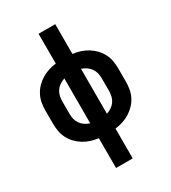

<svg xmlns="http://www.w3.org/2000/svg" viewBox="-225 -849 1049 1177"><g transform="rotate(-30 300.0 -260.0)"><path d="M241 215V4Q213 1 187 -7.5Q161 -16 137.5 -30.5Q114 -45 95 -65Q76 -85 63.5 -109.5Q51 -134 46.5 -161Q42 -188 42 -215V-305Q42 -332 46.5 -359Q51 -386 63.5 -410.5Q76 -435 95 -455Q114 -475 137.5 -489.5Q161 -504 187 -512.5Q213 -521 241 -524V-735H359V-524Q387 -521 413 -512.5Q439 -504 462.5 -489.5Q486 -475 505 -455Q524 -435 536.5 -410.5Q549 -386 553.5 -359Q558 -332 558 -305V-215Q558 -188 553.5 -161Q549 -134 536.5 -109.5Q524 -85 505 -65Q486 -45 462.5 -30.5Q439 -16 413 -7.5Q387 1 359 4V215ZM241 -101V-419Q223 -413 207 -402.5Q191 -392 180 -376.5Q169 -361 164.5 -342.5Q160 -324 160 -305V-215Q160 -196 164.5 -177.5Q169 -159 180 -143.5Q191 -128 207 -117.5Q223 -107 241 -101ZM359 -101Q377 -107 393 -117.5Q409 -128 420 -143.5Q431 -159 435.5 -177.5Q440 -196 440 -215V-305Q440 -324 435.5 -342.5Q431 -361 420 -376.5Q409 -392 393 -402.5Q377 -413 359 -419Z"/></g></svg>

Font: Iosevka Fixed Extended
Style: Bold
Weight: 700
Width: 7
Monospace: yes
Designer: Belleve Invis
Foundry: Belleve Invis
Version: Version 24.1.1; ttfautohint (v1.8.4)